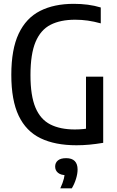

<svg xmlns="http://www.w3.org/2000/svg" viewBox="-20 -770 628 1027"><path d="M389 7Q274.5 7 197 -30.5Q119.5 -68 80 -150.8Q40.5 -233.5 40.5 -369.5Q40.5 -506.5 80 -590Q119.5 -673.5 194.2 -711.5Q269 -749.5 374.5 -749.5Q413.5 -749.5 449.8 -744.8Q486 -740 519 -730V-645Q483 -655 449.8 -659.8Q416.5 -664.5 382 -664.5Q303.5 -664.5 250.5 -637.5Q197.5 -610.5 170.2 -545.8Q143 -481 143 -368Q143 -258.5 169.5 -195Q196 -131.5 249 -104.5Q302 -77.5 380.5 -77.5Q404 -77.5 426.8 -79.8Q449.5 -82 470 -85.5L440 -56V-360H532V-6Q493 0.5 458 3.8Q423 7 389 7ZM302.5 237.5Q316.5 207 321.8 185.2Q327 163.5 327 142L344 167H335Q305.5 167 290.2 154.2Q275 141.5 275 121Q275 100.5 289.8 88.2Q304.5 76 334 76Q364.5 76 379.8 91.5Q395 107 395 136.5Q395 159.5 386.5 187Q378 214.5 364 237.5Z"/></svg>

Font: Encode Sans SC Condensed Medium
Style: Regular
Weight: 500
Width: 3
Designer: Multiple Designers
Foundry: Impallari Type
Version: Version 3.002